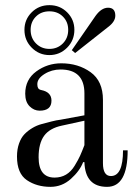

<svg xmlns="http://www.w3.org/2000/svg" viewBox="-20 -714 540 746"><path d="M400 -684Q428 -684 428 -653Q428 -630 400 -609L272 -508L259 -519L351 -652Q374 -684 400 -684ZM172 -500Q132 -500 103.5 -528.5Q75 -557 75 -598Q75 -638 103 -666Q131 -694 172 -694Q213 -694 241 -666Q269 -638 269 -598Q269 -557 240.5 -528.5Q212 -500 172 -500ZM172 -524Q203 -524 224 -545Q245 -566 245 -598Q245 -629 224.5 -649.5Q204 -670 172 -670Q140 -670 119.5 -649.5Q99 -629 99 -598Q99 -566 120 -545Q141 -524 172 -524ZM308 -245 221 -226Q173 -216 151.5 -186.5Q130 -157 130 -103Q130 -24 192 -24Q217 -24 236.5 -35.5Q256 -47 270 -70Q284 -93 291 -108.5Q298 -124 308 -150ZM46 -106Q46 -134 54 -156.5Q62 -179 75 -192.5Q88 -206 105.5 -216.5Q123 -227 142 -232L180 -242Q199 -247 216 -249L308 -266V-351Q308 -444 215 -444Q181 -444 153 -426.5Q125 -409 125 -387Q125 -377 128 -372Q131 -366 141 -364Q180 -356 180 -323Q180 -284 134 -284Q112 -284 95 -301Q78 -318 78 -350Q78 -405 121 -436.5Q164 -468 218 -468Q284 -468 332 -433.5Q380 -399 380 -326V-80Q380 -30 411 -30Q458 -30 458 -130H476Q476 12 396 12Q311 12 308 -84H303Q290 -50 255.5 -19Q221 12 176 12Q123 12 84.5 -14Q46 -40 46 -106Z"/></svg>

Font: Old Standard TT
Style: Regular
Weight: 400
Designer: Alexey Kryukov <alexios@thessalonica.org.ru>
Version: Version 1.0